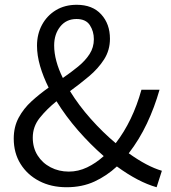

<svg xmlns="http://www.w3.org/2000/svg" viewBox="-20 -765 709 798"><path d="M116.2 -192.9Q116.2 -150.9 136.2 -119.1Q156.2 -87.4 190.4 -69.6Q224.6 -51.8 266.1 -51.8Q305.2 -51.8 342 -69.3Q378.9 -86.9 411.1 -116.2Q355.5 -164.6 304.4 -223.1Q253.4 -281.7 214.8 -344.2Q173.8 -311 145 -274.9Q116.2 -238.8 116.2 -192.9ZM205.1 -576.2Q205.1 -544.4 214.4 -510.3Q223.6 -476.1 241.2 -440.9Q275.4 -464.4 304.9 -488.5Q334.5 -512.7 352.3 -540.3Q370.1 -567.9 370.1 -602.1Q370.1 -634.8 353.5 -660.4Q336.9 -686 297.9 -686Q255.4 -686 230.2 -654.3Q205.1 -622.6 205.1 -576.2ZM652.8 -55.2 630.9 13.2Q554.7 -8.3 465.8 -73.2Q423.8 -34.2 372.6 -10.5Q321.3 13.2 256.8 13.2Q192.4 13.2 142.8 -12.7Q93.3 -38.6 65.2 -84Q37.1 -129.4 37.1 -189Q37.1 -237.8 57.6 -275.9Q78.1 -314 111.3 -344.2Q144.5 -374.5 182.1 -400.9Q159.7 -445.8 146.7 -490.2Q133.8 -534.7 133.8 -575.2Q133.8 -623 154.5 -661.6Q175.3 -700.2 212.4 -722.7Q249.5 -745.1 298.8 -745.1Q364.3 -745.1 400.6 -705.3Q437 -665.5 437 -604Q437 -556.2 412.6 -518.1Q388.2 -480 350.1 -448Q312 -416 271 -386.2Q307.6 -326.7 357.7 -270.5Q407.7 -214.4 460.9 -169.9Q531.7 -261.7 567.9 -392.1H643.1Q622.1 -318.4 590.6 -251.7Q559.1 -185.1 515.1 -127.9Q591.3 -73.2 652.8 -55.2Z"/></svg>

Font: `nÑOS CN Normal
Style: Regular
Weight: 350
Designer: Ryoko NISHIZUKA ?XZm?[P (kana & ideographs); Paul D. Hunt (Latin, Greek & Cyrillic); Wenlong ZHANG _ e??? (bopomofo); Sa
Foundry: Adobe Systems Incorporated
Version: Version 1.004 June 21, 2023